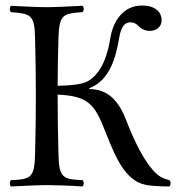

<svg xmlns="http://www.w3.org/2000/svg" viewBox="-20 -671 646 696"><path d="M520 1C535 3 566 5 594 5C600 -1 600 -12 594 -18C563 -26 549 -35 524 -67C498 -100 468 -156 438 -234C411 -304 373 -348 304 -348L303 -351C379 -379 400 -466 411 -528C416 -557 423 -590 453 -590C466 -590 474 -585 485 -574C495 -564 509 -559 522 -559C543 -559 566 -570 566 -599C566 -622 548 -651 495 -651C427 -651 390 -595 380 -533C371 -477 351 -407 299 -377C275 -363 225 -361 189 -360C189 -421 190 -466 192 -536C195 -619 209 -622 279 -627C285 -633 285 -644 279 -650C242 -648 179 -645 149 -645C119 -645 52 -648 20 -650C14 -644 14 -633 20 -627C90 -621 105 -619 107 -536C109 -453 110 -404 110 -321C110 -238 109 -192 107 -109C105 -26 90 -21 20 -18C14 -12 14 -1 20 5C59 3 120 0 150 0C180 0 238 2 279 5C285 -1 285 -12 279 -18C209 -21 194 -26 192 -109C190 -192 189 -237 189 -320V-328C303 -323 324 -291 363 -191C406 -81 442 -8 520 1Z"/></svg>

Font: Libertinus Serif Display
Style: Regular
Weight: 400
Designer: Philipp H. Poll, Khaled Hosny
Foundry: Caleb Maclennan
Version: Version 7.050;RELEASE